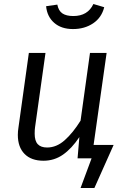

<svg xmlns="http://www.w3.org/2000/svg" viewBox="-20 -790 630 958"><path d="M210 -759 266 -767Q272 -736 291.5 -723Q311 -710 346 -710Q418 -710 446 -770L500 -754Q487 -702 444.5 -673.5Q402 -645 344 -645Q286 -645 250.5 -676Q215 -707 210 -759ZM547 -67 451 148H382L437 0H367L376 -106Q338 -49 294.5 -18.5Q251 12 197 12Q136 12 102.5 -22Q69 -56 69 -117Q69 -135 72 -153L124 -526H207L155 -156Q153 -144 153 -123Q153 -87 168.5 -70.5Q184 -54 215 -54Q262 -54 303 -90.5Q344 -127 382 -188L429 -526H512L447 -67Z"/></svg>

Font: FiraGO Book
Style: Italic
Weight: 350
Italic angle: -8°
Designer: bBox Type GmbH
Foundry: bBox Type GmbH
Version: Version 1.001